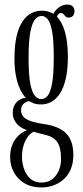

<svg xmlns="http://www.w3.org/2000/svg" viewBox="-20 -574 363 843"><path d="M162 249Q118.5 249 87.8 230.8Q57 212.5 40.8 182.2Q24.5 152 24.5 116Q24.5 88.5 31.8 67.8Q39 47 50.8 32.8Q62.5 18.5 75.5 9.5Q88.5 0.5 99 -3Q94 -4 83.8 -8.5Q73.5 -13 62.5 -22Q51.5 -31 43.8 -45.2Q36 -59.5 36 -79Q36 -100.5 44.8 -114.5Q53.5 -128.5 65.5 -135.8Q77.5 -143 87 -143.5Q88.5 -143.5 91.2 -143.8Q94 -144 94.5 -143.5Q87 -150 78.2 -163.8Q69.5 -177.5 61.5 -198.5Q53.5 -219.5 48.5 -249Q43.5 -278.5 43.5 -316Q43.5 -376 53.2 -416.5Q63 -457 80 -481.5Q97 -506 118.5 -516.5Q140 -527 163.5 -527Q202.5 -527 227.8 -502.5Q253 -478 265.5 -432.8Q278 -387.5 278 -325.5Q278 -269 268.8 -228.8Q259.5 -188.5 243.2 -163.5Q227 -138.5 205.8 -127Q184.5 -115.5 161 -115.5Q138.5 -115.5 126 -121.2Q113.5 -127 111 -128.5Q110.5 -129 109.5 -129.2Q108.5 -129.5 107 -129.5Q97.5 -129.5 85 -119.5Q72.5 -109.5 72.5 -90Q72.5 -65.5 94.8 -51.5Q117 -37.5 171.5 -29.5Q238 -20.5 270 11.2Q302 43 302 106.5Q302 143 290.2 170Q278.5 197 258.2 214.5Q238 232 213.2 240.5Q188.5 249 162 249ZM162 227.5Q202 227.5 225 197.2Q248 167 248 124Q248 73.5 231.5 50Q215 26.5 181 18.5Q168.5 15.5 158 12.8Q147.5 10 139.8 7.8Q132 5.5 127.5 4.5Q110 13.5 98.8 31Q87.5 48.5 82 70Q76.5 91.5 76.5 114Q76.5 141.5 85.5 167.5Q94.5 193.5 113.2 210.5Q132 227.5 162 227.5ZM161 -139Q176.5 -139 188.8 -153Q201 -167 208.5 -206.8Q216 -246.5 216 -323.5Q216 -397.5 208.8 -436.2Q201.5 -475 189.5 -489.5Q177.5 -504 162.5 -504Q147.5 -504 134.5 -489.5Q121.5 -475 113.5 -435.2Q105.5 -395.5 105.5 -320.5Q105.5 -245 113.2 -205.8Q121 -166.5 133.8 -152.8Q146.5 -139 161 -139ZM210 -495.5Q213.5 -520.5 233 -537.2Q252.5 -554 274.5 -554Q291.5 -554 299.2 -546Q307 -538 307 -524.5Q307 -512 300.2 -504.5Q293.5 -497 281.5 -497Q272.5 -497 267.5 -502Q262.5 -507 258.5 -512Q254.5 -517 247 -517Q240.5 -517 235.2 -510.5Q230 -504 230 -494.5Z"/></svg>

Font: Imbue 48pt Light
Style: Regular
Weight: 300
Designer: Tyler Finck
Foundry: Etcetera Type Company
Version: Version 1.102